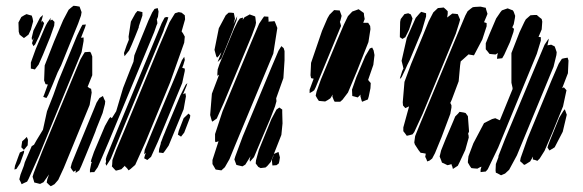

<svg xmlns="http://www.w3.org/2000/svg" viewBox="-20 -599 2021 666"><path d="M251 -517 215 -429 192 -372 180 -348 162 -304 147 -269 141 -259 130 -263 134 -273 146 -306H144L138 -307L133 -320L135 -372L168 -456L199 -529L218 -565L226 -572L235 -579L245 -578L256 -576L260 -565L263 -557L261 -545ZM515 -488 357 -107 333 -51 319 -19 307 -2H298L292 -1V-10L297 -34L299 -37L295 -38L297 -46L306 -72L344 -162L358 -187L363 -193L368 -189L383 -213L407 -294L432 -358L443 -385L446 -407L466 -457L495 -528L508 -556L516 -568L527 -571L530 -559L528 -541L524 -531L525 -527L526 -518L523 -511ZM449 -473 437 -444 428 -424 412 -404 410 -415 419 -441 427 -461 426 -472 434 -524 450 -553 457 -561 466 -559 474 -557V-545L461 -506H462L459 -498ZM619 -451 570 -313 485 -107 449 -27 433 -13 426 -8 421 -15 413 -23 414 -25 413 -24 401 -12 390 -9 382 -7 376 -13 368 -22 369 -27 370 -44 383 -79 410 -143 532 -438 568 -522 582 -545 587 -553 600 -557 610 -555 621 -546 622 -532 610 -490 615 -483 621 -472ZM87 -496 79 -479 70 -472 63 -467 54 -474 48 -479 45 -489 44 -521 54 -540 64 -546 72 -550 82 -547 90 -545 93 -536 95 -525ZM115 -472 102 -445 96 -439 91 -449 94 -459 97 -467 91 -459 90 -468 96 -493 119 -538 129 -547 127 -538 122 -520 126 -527 133 -519 129 -506ZM547 -491 399 -134 364 -48 349 -24 346 -32 348 -38 347 -47 350 -57 387 -148 497 -413 541 -519 551 -538 557 -540 564 -539 560 -526 550 -501ZM154 -470 129 -409 114 -375 101 -358 93 -360 87 -361V-366V-382L104 -429L134 -500L140 -513L142 -516L143 -518V-519L144 -520L156 -537L155 -531V-528L161 -531L169 -523L168 -510ZM263 -418 208 -285 116 -61 79 22 74 31 63 36 55 40 52 33 47 23 51 7 62 -22 63 -25 66 -36 90 -92 98 -97 107 -113 129 -149 143 -213 165 -269 182 -317 247 -475 261 -504 266 -513 278 -514 275 -504 261 -468 270 -469V-457ZM291 -235 201 -16 182 25 169 40 156 47 150 42 142 34 144 23 150 6 131 33 119 39 107 36 99 34 97 27 93 14 97 1 128 -78 231 -326 259 -393 269 -410 274 -418 288 -419H293L296 -414L300 -403V-338L284 -298L291 -293L296 -291L298 -278ZM612 -311 528 -108 504 -55 491 -44 480 -50 483 -61 486 -69 480 -64 482 -79 506 -138 591 -341 611 -390 619 -402 621 -391 616 -374 612 -364 621 -361V-353ZM617 -220 565 -94 551 -74 546 -68 540 -69 531 -70 532 -82 538 -102H537L541 -112L544 -120L545 -123L553 -142L554 -145L605 -267L624 -305L630 -311L627 -301L615 -272L623 -276L625 -265ZM295 -103 277 -59 262 -23 255 -8 242 1 243 -6V-8L235 -3L229 -11L225 -18L229 -33L246 -75L304 -216L315 -243L325 -259L337 -266L341 -256L345 -248L344 -238L336 -207L314 -152L311 -143ZM619 -139 608 -125 597 -132 600 -145 617 -189 634 -205 640 -199 639 -191ZM77 -114 76 -95 63 -79 54 -88 55 -96 57 -109 65 -116 73 -124ZM50 -33 37 -13 30 -11 32 -24 44 -57 49 -70 64 -77 63 -69Z M786 -490 768 -445 748 -396 735 -384 738 -392 746 -412 748 -418 739 -405 733 -399 730 -404 724 -426 739 -501 763 -546 773 -555H782L791 -554L793 -545L795 -534L790 -516L798 -533L803 -543L802 -538L801 -530ZM854 -477 757 -244 732 -188 721 -180 716 -177 714 -182 709 -200 715 -274 740 -340 734 -336V-344L735 -358L741 -376L792 -499L805 -525L812 -535L823 -538L822 -530L828 -539L841 -546L846 -549L857 -545L865 -542L866 -537L868 -520L866 -510ZM928 -413 794 -91 776 -47 760 -19 748 -8 734 -10 728 -11 724 -18 717 -30V-44L738 -109L732 -107L727 -106L726 -112V-134L752 -213L853 -456L879 -517L891 -535L896 -542L911 -541V-536L912 -522L913 -524L927 -525L932 -526L935 -520L942 -502ZM917 -186 891 -125 861 -54 847 -38 846 -46 849 -57 831 -28 821 -22 808 -25 800 -27 797 -35 793 -46 796 -56 822 -126 921 -364 938 -404 946 -423 956 -439 964 -432 967 -422V-390L963 -328L938 -258L939 -248L934 -230ZM939 -26 925 -25 924 -33 923 -45 928 -57 930 -64 919 -37 907 -23 901 -18 884 -16 876 -20 867 -32 868 -43 878 -79 921 -185 939 -219 949 -226 959 -219V-209L960 -171L956 -131L930 -65L946 -72L948 -64L951 -53L949 -40L947 -32Z M1258 -453 1218 -352 1187 -278 1168 -253 1160 -246H1146H1141L1138 -251L1133 -264L1134 -271L1126 -258L1117 -252L1108 -247L1097 -248L1086 -249L1080 -258L1075 -267L1078 -281L1093 -323L1152 -465L1173 -514L1187 -543L1202 -559L1216 -564L1224 -567L1235 -559L1242 -554L1243 -544L1245 -533L1240 -520H1257L1264 -509L1265 -498ZM1151 -480 1084 -318 1075 -296 1070 -286 1063 -281 1054 -276V-288L1068 -326L1059 -328L1057 -338L1059 -381L1097 -492L1116 -536L1123 -548L1139 -564L1153 -563H1158L1160 -558L1165 -544L1161 -528L1159 -523L1161 -517L1163 -509L1160 -502ZM1265 -293 1259 -264 1256 -254 1236 -246 1234 -251 1230 -266 1231 -271 1221 -261 1210 -264 1202 -266 1201 -288 1216 -331 1247 -404 1263 -431 1271 -434 1276 -424 1279 -408 1275 -374 1257 -322 1259 -319 1266 -311Z M1542 -204 1512 -124 1489 -68 1479 -49 1470 -42 1462 -39 1459 -47 1455 -55 1457 -66 1447 -68 1439 -69 1432 -78 1419 -98 1417 -105 1420 -127 1435 -164 1468 -243 1565 -476 1594 -545 1602 -560 1613 -569 1620 -574 1628 -575 1647 -576 1660 -573 1665 -572 1666 -567 1671 -551 1667 -541 1659 -522 1668 -519V-508L1653 -462L1624 -407L1606 -410V-411L1586 -393L1578 -386L1576 -372L1571 -317L1547 -253L1542 -242L1546 -234V-226ZM1561 -482 1446 -204 1417 -141 1411 -133 1400 -130 1391 -128 1386 -135 1379 -144V-157L1399 -230L1386 -224L1378 -233L1377 -244L1383 -315L1406 -377L1445 -471L1467 -525L1483 -556L1499 -571L1510 -572L1519 -573L1527 -566L1533 -560V-551L1531 -538L1532 -539L1549 -552L1560 -551L1568 -550L1570 -545L1576 -531L1573 -520ZM1749 -453 1729 -409 1722 -397 1713 -396 1704 -395 1705 -406 1707 -415 1699 -410 1687 -411 1678 -412 1671 -421 1665 -428V-434V-449L1678 -481L1701 -535L1716 -557L1721 -563L1735 -568L1741 -570L1751 -566L1759 -563L1762 -558L1767 -544L1766 -536L1762 -515L1757 -504L1763 -499L1761 -488ZM1443 -491 1401 -390 1394 -376 1393 -374 1386 -358 1373 -331 1367 -325 1368 -330 1375 -352 1380 -363H1379L1378 -368L1373 -388L1391 -467L1422 -537L1435 -552L1441 -558L1458 -553V-542ZM1399 -496 1386 -470 1376 -464 1367 -470V-475L1368 -523L1370 -533L1383 -550L1396 -553L1405 -549L1411 -535L1408 -524ZM1842 -412 1708 -87 1672 -12 1665 -4 1655 -3 1647 -2V-10L1650 -21L1643 -18L1636 -14L1623 -15L1615 -16L1610 -23L1603 -35V-40L1605 -57L1622 -102L1659 -172L1687 -186L1698 -189L1711 -183L1714 -182L1758 -290V-294L1754 -312V-415L1782 -487L1799 -523L1804 -532L1820 -546L1834 -547H1842L1850 -540L1859 -533L1861 -524L1859 -497L1848 -471L1856 -470V-458ZM1900 -367 1773 -60 1746 -10 1732 3 1718 9 1705 2 1700 0 1699 -8 1700 -30 1709 -54V-58L1732 -117L1837 -368L1869 -444L1883 -465V-460L1879 -442V-441L1880 -442L1892 -444L1904 -438L1907 -430L1911 -418L1910 -408ZM1933 -230 1896 -139 1869 -76 1852 -49 1844 -41 1836 -44 1828 -46 1829 -56 1819 -39 1803 -29 1798 -27 1792 -33 1784 -40 1786 -51 1810 -119 1893 -320 1918 -378 1929 -395 1937 -397 1949 -399 1952 -389 1950 -345 1930 -293 1936 -296 1945 -286ZM1932 -142 1904 -88 1886 -77 1879 -87 1881 -94 1889 -115 1920 -191 1934 -214 1939 -220 1941 -215 1946 -201ZM1594 -79 1575 -38 1568 -24 1551 -13 1549 -21 1546 -28 1547 -30 1537 -27 1532 -26 1520 -32 1513 -35 1511 -41 1505 -56 1510 -77 1526 -117 1552 -178 1559 -195 1569 -205 1574 -211 1587 -209 1595 -207 1603 -196 1607 -143 1603 -133H1605L1606 -122Z"/></svg>

Font: Rubik Marker Hatch
Style: Regular
Weight: 400
Designer: Hubert and Fischer, NaN
Foundry: Hubert & Fischer, NaN
Version: Version 2.200